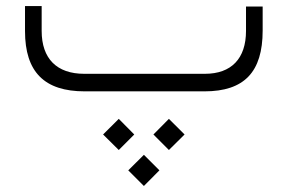

<svg xmlns="http://www.w3.org/2000/svg" viewBox="-20 -305 960 641"><path d="M261.2 -58.6C169.4 -58.6 119.1 -109.4 119.1 -201.7V-284.7H63.5V-201.2C63.5 -64.5 128.4 0 262.7 0H662.6C795.4 0 856.9 -64.5 856.9 -203.1V-283.2H801.3V-201.7C801.3 -109.4 752.4 -58.6 664.1 -58.6ZM460.4 315.9 512.2 263.7 460.4 211.9 408.2 263.7ZM543.9 195.8 596.2 144 543.9 91.8 492.2 144ZM376.5 195.8 428.2 144 376.5 91.8 324.2 144Z"/></svg>

Font: Shabnam Thin
Style: Regular
Weight: 100
Foundry: DejaVu fonts team - Redesigned by Saber Rastikerdar - Based on Vazir font
Version: Version 5.0.1